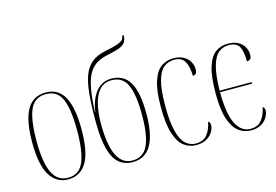

<svg xmlns="http://www.w3.org/2000/svg" viewBox="-98 -964 1699 1180"><g transform="rotate(-15 751.0 -374.0)"><path d="M205 10Q130 10 89 -57Q48 -124 48 -267Q48 -405 86.5 -473.5Q125 -542 207 -542Q287 -542 324.5 -473Q362 -404 362 -267Q362 -122 322 -56Q282 10 205 10ZM206 0Q277 0 305.5 -66.5Q334 -133 334 -267Q334 -404 305.5 -468Q277 -532 205 -532Q134 -532 105 -468Q76 -404 76 -267Q76 -132 107.5 -66Q139 0 206 0Z M616 10Q564 10 529 -19Q494 -48 476 -114.5Q458 -181 458 -293Q458 -396 465 -467.5Q472 -539 490.5 -585Q509 -631 542.5 -657Q576 -683 628 -693Q683 -704 709 -713.5Q735 -723 743 -733.5Q751 -744 752 -758H762Q762 -727 747.5 -710Q733 -693 705 -684Q677 -675 634 -666Q574 -654 539.5 -620.5Q505 -587 489 -521.5Q473 -456 469 -346H471Q483 -429 521.5 -474.5Q560 -520 617 -520Q698 -520 735 -456Q772 -392 772 -256Q772 10 616 10ZM616 0Q685 0 714.5 -63Q744 -126 744 -256Q744 -384 716 -447Q688 -510 617 -510Q550 -510 518 -444.5Q486 -379 486 -266Q486 0 616 0Z M1019 10Q976 10 942 -15.5Q908 -41 888 -102Q868 -163 868 -270Q868 -375 887.5 -434.5Q907 -494 941 -518Q975 -542 1019 -542Q1059 -542 1084.5 -527Q1110 -512 1122.5 -489.5Q1135 -467 1135 -443Q1135 -418 1125.5 -412Q1116 -406 1108 -406Q1108 -459 1090 -495.5Q1072 -532 1022 -532Q984 -532 955.5 -509.5Q927 -487 911.5 -430.5Q896 -374 896 -270Q896 -171 911 -111.5Q926 -52 953.5 -26Q981 0 1020 0Q1068 0 1092.5 -32Q1117 -64 1125 -110Q1138 -104 1138 -86Q1138 -66 1125 -43.5Q1112 -21 1085.5 -5.5Q1059 10 1019 10Z M1368 10Q1325 10 1290.5 -15.5Q1256 -41 1235.5 -101Q1215 -161 1215 -265Q1215 -372 1234 -432.5Q1253 -493 1286.5 -517.5Q1320 -542 1365 -542Q1406 -542 1432 -527Q1458 -512 1470 -489Q1482 -466 1482 -443Q1482 -418 1471.5 -412Q1461 -406 1452 -406Q1452 -472 1434.5 -502Q1417 -532 1368 -532Q1333 -532 1305.5 -511Q1278 -490 1261.5 -434.5Q1245 -379 1243 -276H1447V-266H1243Q1244 -124 1277 -62Q1310 0 1367 0Q1416 0 1440.5 -33.5Q1465 -67 1472 -110Q1485 -104 1485 -86Q1485 -66 1472 -43.5Q1459 -21 1433 -5.5Q1407 10 1368 10Z"/></g></svg>

Font: Noto Serif Display ExtraCondensed Thin
Style: Regular
Weight: 100
Width: 2
Designer: Monotype Design Team
Foundry: Monotype Imaging Inc.
Version: Version 2.009